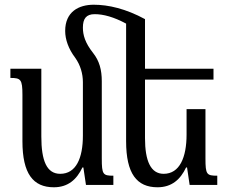

<svg xmlns="http://www.w3.org/2000/svg" viewBox="-20 -783 969 813"><path d="M256 -652C256 -616 270 -576 298 -539C321 -507 331 -470 331 -435V-209C331 -113 302 -47 235 -47C178 -47 155 -102 155 -205V-492H24V-453C68 -453 75 -447 75 -381V-185C75 -48 120 10 208 10C268 10 305 -23 329 -74H333L344 0H460V-39C416 -39 411 -44 411 -112V-439C411 -487 401 -525 374 -559C340 -602 331 -635 331 -666C331 -704 345 -723 381 -723C418 -723 462 -711 514 -683V-185C514 -48 559 10 647 10C707 10 744 -23 768 -74H772L783 0H900V-39C855 -39 850 -44 850 -112V-321H770V-213C770 -117 741 -47 673 -47C618 -47 594 -102 594 -198V-446H884V-492H594V-702C513 -746 439 -763 377 -763C313 -763 256 -733 256 -652Z"/></svg>

Font: Noto Serif Armenian ExtraCondensed Medium
Style: Regular
Weight: 500
Width: 2
Designer: Monotype Design Team
Foundry: Monotype Imaging Inc.
Version: Version 2.008